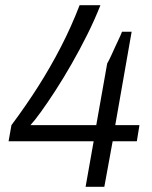

<svg xmlns="http://www.w3.org/2000/svg" viewBox="-20 -718 585 738"><path d="M309 0 340 -175H13L24 -237Q80 -312 127 -386Q174 -460 214 -537.5Q254 -615 286 -698H366Q344 -642 315 -584Q286 -526 254.5 -471Q223 -416 192.5 -369Q162 -322 137 -287.5Q112 -253 97 -237H350L392 -474Q400 -488 407.5 -504.5Q415 -521 422.5 -537.5Q430 -554 437 -568.5Q444 -583 449 -596H486L423 -237H516L506 -175H413L381 0Z"/></svg>

Font: Archivo SemiBold Light
Style: Italic
Weight: 300
Italic angle: -10°
Version: Version 2.001